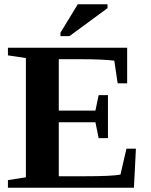

<svg xmlns="http://www.w3.org/2000/svg" viewBox="-20 -878 707 898"><path d="M17.1 -35.6 101.1 -48.8V-606.4L17.1 -619.1V-654.8H574.7V-488.3H530.3L514.6 -594.2Q460 -601.1 356.4 -601.1H254.9V-360.8H426.3L441.4 -433.1H484.9V-231.9H441.4L426.3 -306.2H254.9V-53.7H378.4Q504.4 -53.7 543.5 -61.5L571.3 -182.6H615.7L606.4 0H17.1ZM262.7 -709V-725.1L343.8 -857.9H482.9V-839.8L304.7 -709Z"/></svg>

Font: Tinos
Style: Bold
Weight: 700
Designer: Steve Matteson
Foundry: Monotype Imaging Inc.
Version: Version 1.23